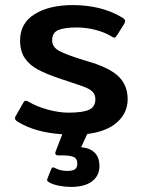

<svg xmlns="http://www.w3.org/2000/svg" viewBox="-20 -515 561 755"><path d="M322 14 299 64Q334 67 352.5 85.5Q371 104 371 138Q371 176 342 198Q313 220 259 220Q236 220 213 215.5Q190 211 177 204Q168 199 166 196Q164 193 167 186L181 151Q184 143 190 143Q191 143 199 147Q218 157 245 157Q266 157 275 150.5Q284 144 284 128Q284 109 270 102.5Q256 96 224 96H209Q201 96 198.5 91.5Q196 87 199 80L225 13Q119 6 52 -35Q39 -42 39 -50Q39 -56 43 -61L71 -110Q76 -119 81 -119Q86 -119 94 -114Q124 -96 168 -84Q212 -72 249 -72Q306 -72 330.5 -83.5Q355 -95 355 -125Q355 -142 345.5 -152.5Q336 -163 317 -171Q298 -179 254 -193Q254 -193 221 -204Q164 -223 130 -241Q96 -259 77.5 -286.5Q59 -314 59 -356Q59 -424 116.5 -459.5Q174 -495 266 -495Q378 -495 459 -447Q472 -440 472 -432Q472 -427 467 -419L440 -376Q434 -367 430 -367Q426 -367 418 -372Q392 -388 355.5 -397.5Q319 -407 282 -407Q232 -407 208.5 -396.5Q185 -386 185 -356Q185 -330 212.5 -315Q240 -300 308 -279L341 -269Q419 -244 450.5 -210Q482 -176 482 -125Q482 -72 441.5 -35Q401 2 323 12Z"/></svg>

Font: Mitr
Style: Regular
Weight: 400
Designer: Thanarat Vachiruckul
Foundry: Cadson Demak
Version: Version 1.003